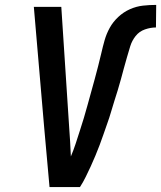

<svg xmlns="http://www.w3.org/2000/svg" viewBox="-20 -763 657 783"><path d="M182 0 160 -245 118 -735H230L262 -245Q264 -215 266 -185Q268 -155 269 -125Q280 -151 288.5 -177Q297 -203 305.5 -229.5Q314 -256 322 -282Q330 -308 337 -334.5Q344 -361 351.5 -387Q359 -413 366 -439.5Q373 -466 380 -492.5Q387 -519 393 -545.5Q399 -572 406.5 -598.5Q414 -625 427.5 -649.5Q441 -674 462.5 -694Q484 -714 510 -725.5Q536 -737 563 -740Q590 -743 617 -743L616 -651Q594 -651 571 -643Q548 -635 533 -616Q518 -597 511 -574Q504 -551 497.5 -528.5Q491 -506 485 -484Q479 -462 473 -439.5Q467 -417 460 -394.5Q453 -372 446 -350Q439 -328 432.5 -305.5Q426 -283 418 -261Q410 -239 402.5 -216.5Q395 -194 386.5 -172Q378 -150 369 -128Q360 -106 350 -84.5Q340 -63 329.5 -41.5Q319 -20 306 0Z"/></svg>

Font: Iosevka Aile Semibold Oblique
Style: Regular
Weight: 600
Italic angle: -9°
Designer: Belleve Invis
Foundry: Belleve Invis
Version: Version 31.1.0; ttfautohint (v1.8.4)